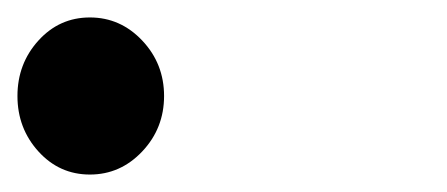

<svg xmlns="http://www.w3.org/2000/svg" viewBox="-95 -451 512 220"><path d="M-51 -277.5Q-75 -304 -75 -341Q-75 -378 -51 -404.5Q-27 -431 8 -431Q43 -431 68 -404.5Q93 -378 93 -341Q93 -304 68 -277.5Q43 -251 8 -251Q-27 -251 -51 -277.5Z"/></svg>

Font: Fix15 Mono
Style: Bold
Weight: 700
Designer: Carrois Corporate & Edenspiekermann AG
Foundry: Carrois Corporate GbR & Edenspiekermann AG
Version: Version 3.206